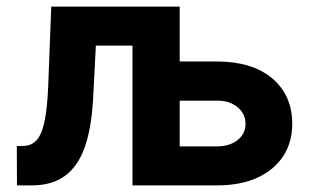

<svg xmlns="http://www.w3.org/2000/svg" viewBox="-20 -559 936 579"><path d="M31.2 0 30.7 -118.8H48.4Q67.6 -118.8 81.2 -128.1Q94.8 -137.4 103.9 -158.3Q112.9 -179.3 118.1 -214.5Q123.3 -249.6 125.4 -300.8L134.6 -539.1H401.6V-421.5H269.1L260.5 -256.6Q256.5 -188.8 243.4 -140.1Q230.3 -91.4 207.5 -60.5Q184.7 -29.7 152.1 -14.8Q119.4 0 76.6 0ZM473 -373.6H634.4Q741.4 -373.3 801.4 -322.3Q861.3 -271.2 861.3 -185.5Q861.3 -130.2 834.3 -88.5Q807.3 -46.9 756.7 -23.4Q706.1 0 634.4 0H379.5V-539.1H521.9V-117.6H634.4Q672 -117.6 696.1 -136.4Q720.3 -155.3 720.3 -185.2Q720.3 -216.2 696.1 -236Q672 -255.8 634.4 -255.5H473Z"/></svg>

Font: Inter Display V
Style: Regular
Weight: 400
Designer: Rasmus Andersson
Foundry: rsms
Version: Version 3.015;git-src